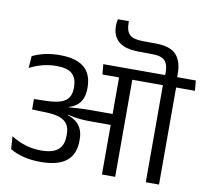

<svg xmlns="http://www.w3.org/2000/svg" viewBox="-94 -1009 1213 1115"><g transform="rotate(10 512.5 -452.0)"><path d="M577 -890.5Q577 -891.5 577 -897.2Q577 -903 577 -904H512Q509.5 -894.5 508.5 -884.8Q507.5 -875 507.5 -864.5Q507.5 -805 545 -772.8Q582.5 -740.5 663.5 -740L744.5 -739Q798 -739 818.5 -717Q839 -695 839 -650V-619.5H909.5V-653.5Q909.5 -726.5 874 -764.8Q838.5 -803 754 -803.5L676.5 -804Q620 -804.5 598.8 -825.2Q577.5 -846 577 -890.5ZM766.5 -572.5 761.5 -632.5H474L479.5 -572.5ZM577.5 0H655.5V-595H577.5ZM27.5 -128.5 32.5 -53.5Q67 -33 112.2 -21.5Q157.5 -10 213.5 -10Q315.5 -10 365.2 -50.2Q415 -90.5 415 -171V-179Q415 -217.5 400 -246Q385 -274.5 352.2 -292.5Q319.5 -310.5 266 -318L265 -344.5Q315 -347 346.8 -363.5Q378.5 -380 393 -408.8Q407.5 -437.5 407.5 -477.5V-484.5Q407.5 -533.5 387.8 -568.5Q368 -603.5 326 -622Q284 -640.5 217.5 -640.5Q169 -640.5 128.5 -631.2Q88 -622 56 -606L51 -535.5Q89 -555 128.5 -565Q168 -575 209.5 -575Q274 -575 301.8 -549.2Q329.5 -523.5 329.5 -473.5V-465.5Q329.5 -431.5 315.5 -409.8Q301.5 -388 270.2 -377.2Q239 -366.5 186.5 -365L112.5 -363V-301.5L191 -299Q242 -298 274 -287Q306 -276 321 -253.8Q336 -231.5 336 -196V-185.5Q336 -147.5 321.5 -123.2Q307 -99 278 -87.5Q249 -76 206 -76Q154.5 -76 111 -89.8Q67.5 -103.5 27.5 -128.5ZM260 -351V-311L322 -298.5L324 -307.5Q346 -302.5 365.8 -299.2Q385.5 -296 408.2 -294.2Q431 -292.5 461.5 -292.5H606V-357H460Q429 -357 406.5 -356.2Q384 -355.5 364 -354.2Q344 -353 321 -351L320 -358ZM914 0V-593.5H836V0ZM1025 -572.5 1019.5 -632.5H724L730.5 -572.5Z"/></g></svg>

Font: Anek Devanagari Medium
Style: Regular
Weight: 400
Version: Version 1.003